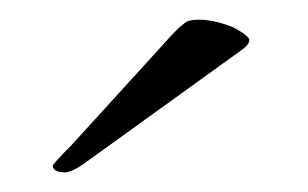

<svg xmlns="http://www.w3.org/2000/svg" viewBox="-20 -673 316 197"><path d="M235.8 -631.8Q235.8 -627 227.1 -621.1L65.9 -504.9Q55.7 -497.6 47.9 -496.1Q34.2 -496.1 34.2 -502.9Q34.2 -504.9 53.2 -523.9L147.9 -627.9Q161.1 -643.1 168.9 -648.9Q172.9 -652.8 184.1 -652.8Q199.7 -652.8 219.2 -645Q235.8 -636.2 235.8 -631.8Z"/></svg>

Font: Unna Light
Style: Regular
Weight: 300
Designer: Jorge de Buen Unna
Foundry: Omnibus-Type
Version: Version 2.007;PS 002.007;hotconv 1.0.88;makeotf.lib2.5.64775